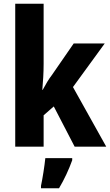

<svg xmlns="http://www.w3.org/2000/svg" viewBox="-20 -780 585 1021"><path d="M212 -440V-760H61V0H212V-167L266 -214L377 0H545L368 -317L537 -549H372L256 -381C238 -358 224 -333 207 -302H205C209 -348 212 -392 212 -440ZM364 72V61H221C217 102 206 171 198 208V221H294C323 172 346 122 364 72Z"/></svg>

Font: Noto Sans Gujarati Condensed ExtraBold
Style: Regular
Weight: 800
Width: 3
Designer: Jelle Bosma - Monotype Design Team, Universal Thirst
Foundry: Monotype Imaging Inc.
Version: Version 2.106